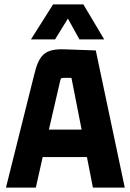

<svg xmlns="http://www.w3.org/2000/svg" viewBox="-20 -848 588 868"><path d="M544 0 413 -620 272 -625C182 -628 156 -600 134 -508L7 0H142L173 -138H373L400 0ZM252 -482C254 -492 256 -496 266 -496H303L349 -262H201ZM357 -828H220L120 -670H229L287 -764L339 -670H451Z"/></svg>

Font: Gemini
Style: Regular
Weight: 700
Designer: Pushpananda Ekanayake, Sol Matas, Kosala Senevirathne
Foundry: Mooniak
Version: Version 1.000;PS 1.0;hotconv 1.0.86;makeotf.lib2.5.63406